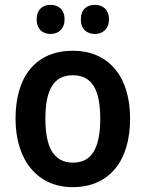

<svg xmlns="http://www.w3.org/2000/svg" viewBox="-20 -761 600 791"><path d="M131 -681C131 -641 156 -621 188 -621C221 -621 246 -642 246 -681C246 -722 221 -741 188 -741C156 -741 131 -722 131 -681ZM313 -681C313 -641 338 -621 371 -621C403 -621 429 -642 429 -681C429 -722 403 -741 371 -741C338 -741 313 -722 313 -681ZM516 -272C516 -453 421 -552 281 -552C129 -552 44 -448 44 -272C44 -99 136 10 279 10C432 10 516 -100 516 -272ZM167 -272C167 -391 201 -451 280 -451C359 -451 393 -391 393 -272C393 -153 359 -91 281 -91C201 -91 167 -154 167 -272Z"/></svg>

Font: Noto Sans Gurmukhi SemiCondensed SemiBold
Style: Regular
Weight: 600
Width: 4
Designer: Jelle Bosma - Monotype Design Team
Foundry: Monotype Imaging Inc.
Version: Version 2.004